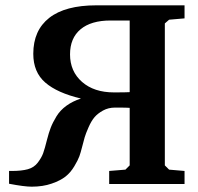

<svg xmlns="http://www.w3.org/2000/svg" viewBox="-20 -691 743 721"><path d="M14 -1V-49H24Q61 -49 84.5 -55.5Q108 -62 122 -80.5Q136 -99 142 -115.5Q148 -132 157 -168Q163 -192 170.5 -211.5Q178 -231 192 -254Q206 -277 229.5 -294Q253 -311 284 -321Q195 -342 150 -381Q105 -420 105 -489Q105 -577 165 -624Q225 -671 342 -671H673V-622L615 -617L599 -603V-70L615 -54L673 -49V0H390V-49L451 -54L467 -70V-286Q460 -287 412 -287Q387 -287 367 -276Q347 -265 335 -251Q323 -237 312.5 -213Q302 -189 298 -175.5Q294 -162 288 -138Q283 -118 278 -104Q273 -90 259 -66.5Q245 -43 226 -28Q207 -13 174 -1.5Q141 10 99 10Q71 10 14 -1ZM243 -487Q243 -423 288 -383.5Q333 -344 408 -344Q454 -344 467 -345V-614H395Q322 -614 282.5 -581Q243 -548 243 -487Z"/></svg>

Font: Khartiya
Style: Bold
Weight: 700
Version: Version 1.0.2